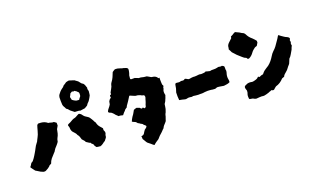

<svg xmlns="http://www.w3.org/2000/svg" viewBox="-82 -1163 2788 1695"><g transform="rotate(-20 1311.5 -316.0)"><path d="M753 -566Q752 -559 751.5 -553Q751 -547 750 -539Q749 -537 749 -534Q749 -531 749 -529Q746 -523 743 -517Q740 -511 737 -506Q731 -496 724.5 -486Q718 -476 708 -468Q704 -464 701.5 -459.5Q699 -455 695 -450Q689 -446 682 -442Q675 -438 668 -434L624 -428Q614 -433 600.5 -432.5Q587 -432 574 -434Q565 -441 557.5 -447Q550 -453 542 -459Q539 -461 537 -464Q535 -467 532 -470Q525 -480 516 -484Q515 -485 513.5 -486.5Q512 -488 511 -489Q507 -500 500.5 -509.5Q494 -519 492 -532Q491 -549 490.5 -566.5Q490 -584 491 -601Q493 -617 500 -626Q508 -637 517 -647Q526 -657 537 -665Q542 -669 547.5 -672.5Q553 -676 557 -682Q560 -687 564.5 -689.5Q569 -692 574 -695Q579 -697 583 -701Q587 -705 591 -707Q598 -709 604.5 -710.5Q611 -712 619 -713Q630 -709 641.5 -706Q653 -703 666 -698Q673 -693 680.5 -687.5Q688 -682 695 -677Q703 -669 709 -659.5Q715 -650 725 -645Q731 -642 734.5 -636.5Q738 -631 741 -624Q743 -617 745.5 -610.5Q748 -604 750 -598Q747 -590 748.5 -582Q750 -574 753 -566ZM669 -568Q669 -572 669 -575.5Q669 -579 667 -584Q663 -588 657.5 -593Q652 -598 646 -604Q642 -603 638.5 -607Q635 -611 630 -611Q629 -610 627.5 -609Q626 -608 624 -607Q623 -606 620 -608Q615 -615 610 -611Q604 -607 598 -604Q592 -601 590 -595Q590 -588 585 -583.5Q580 -579 581 -574Q578 -568 581.5 -560.5Q585 -553 584 -547Q585 -546 586 -544.5Q587 -543 588 -542Q602 -531 619 -524Q620 -524 621.5 -523.5Q623 -523 624 -523Q629 -522 635 -522Q641 -522 647 -521Q649 -525 651 -528Q653 -531 656 -535Q658 -538 661.5 -541.5Q665 -545 667 -549Q668 -553 668.5 -558Q669 -563 669 -568ZM391 -373 375 -345Q372 -326 367 -307Q362 -288 352 -271Q346 -260 344 -246Q344 -241 341 -236.5Q338 -232 336 -229Q331 -223 326 -216.5Q321 -210 316 -205Q309 -199 303.5 -191.5Q298 -184 293 -176Q290 -171 287 -166Q284 -161 279 -158Q278 -157 277 -155.5Q276 -154 275 -153Q258 -136 243.5 -118Q229 -100 222 -77Q215 -72 207.5 -69Q200 -66 197 -59Q181 -45 160 -35Q148 -28 133 -32Q128 -35 122.5 -37Q117 -39 112 -41Q102 -47 91.5 -53.5Q81 -60 69 -67Q62 -75 54.5 -86Q47 -97 39 -107Q39 -113 43 -116.5Q47 -120 49 -124Q52 -129 54.5 -133.5Q57 -138 61 -143Q72 -147 79 -155.5Q86 -164 93 -174Q101 -184 106 -194Q111 -204 118 -214Q123 -224 129 -233Q135 -242 139 -252Q144 -263 150 -272Q156 -281 163 -290Q168 -296 172 -302Q176 -308 178 -315Q183 -326 189 -336.5Q195 -347 199 -358Q204 -374 209 -390Q214 -406 218 -422Q220 -426 220.5 -429Q221 -432 222 -435Q226 -442 231 -446Q236 -450 244 -448Q261 -448 276 -445Q291 -442 305 -434Q308 -432 312 -429.5Q316 -427 320 -423Q333 -422 345 -417.5Q357 -413 370 -414Q376 -410 381 -406.5Q386 -403 391 -399ZM765 -164Q764 -162 763 -159.5Q762 -157 761 -155Q758 -148 758 -140.5Q758 -133 753 -125Q749 -120 745 -115Q741 -110 736 -103Q723 -96 711 -86Q699 -76 682 -72Q675 -72 673.5 -74Q672 -76 664 -74Q662 -72 659 -75Q656 -78 653 -76Q652 -75 647 -79Q647 -81 644.5 -82.5Q642 -84 642 -85Q642 -88 638.5 -90.5Q635 -93 636 -95Q634 -104 633 -106Q632 -108 626 -114Q615 -121 611 -132Q606 -132 601 -135Q594 -139 588 -143.5Q582 -148 575 -152Q571 -163 563.5 -170Q556 -177 549 -186Q547 -192 545 -199Q543 -206 541 -212Q539 -218 535.5 -224Q532 -230 527 -235Q523 -247 515 -256Q507 -265 498 -275Q492 -281 489.5 -288Q487 -295 485 -302Q484 -307 484 -314Q484 -321 483 -325Q482 -330 479.5 -335Q477 -340 478 -346Q480 -347 481.5 -349.5Q483 -352 484 -352Q496 -357 507.5 -362.5Q519 -368 529 -375Q533 -377 537 -379Q541 -381 545 -382Q556 -384 566 -388.5Q576 -393 585 -399L599 -406Q605 -406 609.5 -403Q614 -400 618 -397Q621 -394 624 -391Q627 -388 629 -384Q642 -366 665 -354Q678 -347 684 -336Q689 -328 693.5 -321.5Q698 -315 702 -307Q704 -300 708 -294.5Q712 -289 716 -283Q721 -256 739 -236Q744 -231 749 -225Q754 -219 759 -213Q758 -209 758 -204.5Q758 -200 758 -195Q759 -194 760 -191.5Q761 -189 762 -187Q768 -177 765 -164Z M1388 -385Q1389 -380 1386 -377.5Q1383 -375 1382 -371Q1381 -367 1381.5 -363.5Q1382 -360 1380 -357Q1374 -347 1373 -336Q1372 -325 1374 -314Q1374 -308 1377 -302Q1375 -298 1373.5 -292.5Q1372 -287 1370 -282Q1369 -278 1367 -273.5Q1365 -269 1363 -265Q1360 -257 1357 -250Q1354 -243 1349 -237Q1341 -228 1341 -210Q1340 -197 1336.5 -184.5Q1333 -172 1328 -160Q1326 -153 1323 -150Q1319 -143 1317 -135Q1316 -125 1311.5 -114.5Q1307 -104 1304 -93Q1303 -86 1299 -80.5Q1295 -75 1290 -70Q1282 -62 1274.5 -53Q1267 -44 1262 -33Q1260 -30 1257.5 -27Q1255 -24 1251 -22Q1247 -17 1242 -12Q1237 -7 1232 -2Q1219 8 1207.5 20Q1196 32 1186 44Q1174 52 1160.5 61Q1147 70 1136 81Q1133 79 1130 77Q1127 75 1125 74Q1116 66 1107.5 58.5Q1099 51 1089 44Q1082 40 1076 30Q1072 21 1066 13Q1060 5 1055 -5Q1055 -11 1055 -17.5Q1055 -24 1052 -30Q1060 -33 1063 -33Q1076 -36 1081 -44Q1086 -52 1091 -60.5Q1096 -69 1102 -76Q1105 -78 1110 -81.5Q1115 -85 1119 -89Q1122 -91 1124 -95.5Q1126 -100 1124 -105Q1120 -110 1115 -113Q1110 -116 1106 -121Q1103 -128 1096.5 -131.5Q1090 -135 1084 -138Q1079 -143 1074 -145.5Q1069 -148 1063 -151Q1059 -155 1055 -160.5Q1051 -166 1045 -168Q1038 -171 1031.5 -174Q1025 -177 1018 -181Q1025 -200 1038 -220Q1046 -229 1051.5 -239Q1057 -249 1063 -259Q1065 -262 1066.5 -265.5Q1068 -269 1071 -273Q1078 -277 1085 -278.5Q1092 -280 1099 -282Q1105 -279 1111.5 -277Q1118 -275 1124 -273Q1128 -270 1131.5 -265.5Q1135 -261 1141 -260Q1146 -260 1151 -265Q1152 -265 1152.5 -265.5Q1153 -266 1153 -266V-265Q1156 -262 1158.5 -258.5Q1161 -255 1165 -254Q1180 -258 1181 -271Q1182 -277 1184.5 -283.5Q1187 -290 1189 -294Q1192 -302 1194.5 -310.5Q1197 -319 1199 -327Q1201 -331 1202.5 -336Q1204 -341 1205 -346Q1204 -350 1203.5 -354Q1203 -358 1201 -362Q1194 -366 1186 -367Q1178 -368 1172 -374Q1165 -376 1158 -379Q1151 -382 1143 -383Q1138 -383 1133.5 -383.5Q1129 -384 1124 -385Q1114 -390 1102 -394Q1090 -398 1079 -404Q1077 -403 1075.5 -402.5Q1074 -402 1073 -401Q1062 -382 1049 -363Q1036 -344 1022 -324Q1021 -322 1021 -317Q1014 -311 1005.5 -306Q997 -301 992 -291Q984 -285 978 -277Q972 -269 965 -261Q960 -262 954.5 -263.5Q949 -265 944 -266Q939 -267 934.5 -267Q930 -267 925 -267Q921 -272 915.5 -276.5Q910 -281 905 -286Q901 -291 897 -296Q893 -301 889 -305Q878 -318 864 -322Q853 -324 850 -335Q855 -350 866.5 -362.5Q878 -375 887 -391L892 -417Q894 -420 895.5 -422.5Q897 -425 899 -428Q901 -430 903 -433Q905 -436 907 -437Q910 -439 912.5 -440Q915 -441 917 -445Q917 -447 916 -449.5Q915 -452 915 -453Q914 -459 915 -462.5Q916 -466 922 -468Q923 -469 925 -469.5Q927 -470 928 -471Q928 -471 928.5 -472Q929 -473 929 -474Q929 -476 929 -478.5Q929 -481 928 -484Q930 -487 931.5 -490Q933 -493 935 -497Q940 -505 944 -513Q948 -521 952 -529Q954 -533 955.5 -536.5Q957 -540 957 -544Q960 -558 968 -569Q982 -587 991.5 -607.5Q1001 -628 1009 -650L1011 -652Q1016 -656 1021.5 -659Q1027 -662 1033 -666Q1035 -666 1038 -666.5Q1041 -667 1043 -667Q1051 -667 1061 -665Q1072 -663 1081 -659Q1090 -655 1099 -653Q1109 -652 1118 -648.5Q1127 -645 1135 -643Q1139 -641 1141 -639Q1147 -635 1148 -630Q1149 -621 1147 -611.5Q1145 -602 1143 -593Q1142 -587 1139.5 -582.5Q1137 -578 1136 -573Q1135 -557 1133 -543Q1134 -535 1142 -535H1174Q1181 -532 1189.5 -529Q1198 -526 1207 -522Q1212 -521 1217 -521.5Q1222 -522 1226 -521Q1239 -517 1252 -515Q1265 -513 1279 -512Q1287 -508 1296 -502.5Q1305 -497 1314 -492Q1325 -491 1336.5 -488Q1348 -485 1358 -477Q1361 -474 1364 -470Q1367 -466 1371 -461Q1373 -462 1375.5 -462Q1378 -462 1379 -463H1380Q1380 -463 1379.5 -448.5Q1379 -434 1380 -423Q1380 -416 1380.5 -409.5Q1381 -403 1382 -396Q1383 -393 1385 -390.5Q1387 -388 1388 -385Z M1955 -319Q1954 -306 1950 -294.5Q1946 -283 1945 -269Q1944 -254 1947 -241Q1950 -228 1948 -214Q1934 -207 1923 -205Q1912 -203 1895 -201Q1888 -200 1878.5 -202.5Q1869 -205 1858 -206Q1854 -206 1848 -207.5Q1842 -209 1833 -209Q1826 -209 1819.5 -205.5Q1813 -202 1806 -202Q1795 -202 1785 -203.5Q1775 -205 1771 -206Q1768 -206 1758.5 -207Q1749 -208 1740 -208Q1726 -208 1713.5 -206.5Q1701 -205 1695 -204Q1690 -203 1682.5 -203.5Q1675 -204 1670 -204Q1664 -203 1651.5 -203.5Q1639 -204 1627 -205.5Q1615 -207 1610 -208Q1606 -209 1603.5 -208.5Q1601 -208 1597 -207Q1591 -205 1583.5 -207Q1576 -209 1568 -209Q1558 -210 1546.5 -206.5Q1535 -203 1526 -206Q1515 -210 1502.5 -212Q1490 -214 1476 -217Q1474 -234 1473.5 -253Q1473 -272 1474 -289Q1475 -295 1479.5 -306.5Q1484 -318 1485 -324Q1487 -332 1488.5 -344.5Q1490 -357 1494 -365Q1502 -370 1509 -368Q1516 -366 1526 -366Q1533 -365 1541.5 -368Q1550 -371 1557 -369Q1562 -368 1566 -368Q1570 -368 1574 -369Q1579 -371 1582.5 -374Q1586 -377 1589 -376Q1595 -375 1606 -368Q1617 -361 1623 -362Q1630 -364 1648 -366Q1666 -368 1673 -366Q1678 -365 1690.5 -366.5Q1703 -368 1714 -369Q1721 -370 1729 -368Q1737 -366 1746 -367Q1757 -367 1767 -369Q1777 -371 1781 -375Q1786 -374 1796 -370.5Q1806 -367 1819 -365Q1823 -365 1827 -366.5Q1831 -368 1834 -368H1862Q1875 -368 1884.5 -370.5Q1894 -373 1901 -374Q1907 -374 1916 -371.5Q1925 -369 1934 -373Q1939 -369 1943 -367Q1947 -365 1951 -363Q1954 -350 1953 -340.5Q1952 -331 1955 -319Z M2299 -459Q2295 -452 2291.5 -446Q2288 -440 2283 -432Q2279 -431 2274 -429.5Q2269 -428 2263 -425Q2253 -418 2243.5 -409.5Q2234 -401 2226 -390Q2209 -365 2183 -352Q2180 -351 2177 -351Q2174 -351 2170 -352Q2167 -354 2163 -362Q2162 -363 2160.5 -364.5Q2159 -366 2158 -366Q2148 -369 2141 -374.5Q2134 -380 2127 -386Q2114 -399 2099 -411Q2087 -421 2077.5 -433Q2068 -445 2057 -455Q2052 -466 2048 -473.5Q2044 -481 2040 -488Q2041 -492 2042.5 -497Q2044 -502 2044 -506Q2044 -517 2049 -526Q2054 -535 2061 -542Q2070 -550 2078.5 -558.5Q2087 -567 2095 -574Q2097 -582 2097 -588Q2108 -593 2115 -597Q2119 -599 2122.5 -602Q2126 -605 2129 -606Q2133 -608 2137 -610Q2141 -612 2144 -613Q2153 -609 2161.5 -604.5Q2170 -600 2178 -597Q2186 -593 2192.5 -588Q2199 -583 2207 -581Q2210 -580 2212.5 -577.5Q2215 -575 2218 -573Q2220 -570 2222.5 -567.5Q2225 -565 2226 -562Q2241 -530 2270 -507Q2278 -500 2285 -491.5Q2292 -483 2299 -475ZM2580 -392Q2579 -389 2577.5 -386Q2576 -383 2574 -379Q2575 -375 2576 -371Q2577 -367 2577 -362Q2576 -359 2575 -355Q2574 -351 2572 -346Q2573 -343 2573.5 -339Q2574 -335 2575 -330Q2571 -322 2567 -313.5Q2563 -305 2561 -297Q2550 -279 2540 -260.5Q2530 -242 2515 -228Q2511 -218 2507 -208Q2503 -198 2498 -187Q2495 -183 2491 -178Q2487 -173 2482 -168Q2480 -164 2477 -161.5Q2474 -159 2472 -155Q2468 -148 2462 -142Q2456 -136 2449 -130Q2439 -122 2430 -113.5Q2421 -105 2417 -94Q2411 -92 2405.5 -90Q2400 -88 2395 -86Q2363 -50 2321 -39Q2312 -32 2308 -29Q2304 -26 2296 -18L2288 -15Q2287 -17 2284.5 -16Q2282 -15 2280 -16H2281Q2274 -21 2271 -21Q2268 -21 2259 -16H2260Q2255 -16 2250.5 -13.5Q2246 -11 2241 -9Q2237 -8 2232 -6.5Q2227 -5 2222 -3Q2210 1 2197.5 2.5Q2185 4 2173 1Q2163 2 2152.5 1.5Q2142 1 2133 3Q2123 5 2115.5 3Q2108 1 2100 -3Q2096 -7 2091 -8Q2084 -10 2077 -10.5Q2070 -11 2063 -13Q2059 -19 2059 -20Q2058 -30 2058 -40Q2058 -50 2061 -60Q2063 -65 2064 -68.5Q2065 -72 2066 -76Q2067 -82 2066.5 -84Q2066 -86 2067 -92Q2065 -94 2064 -101Q2063 -108 2061 -110Q2060 -113 2059.5 -119.5Q2059 -126 2060 -129Q2063 -132 2066 -135.5Q2069 -139 2073 -140Q2078 -142 2082.5 -144Q2087 -146 2091 -148Q2115 -154 2138 -147Q2143 -150 2148.5 -149Q2154 -148 2158 -151Q2163 -153 2173 -155Q2181 -157 2186 -160.5Q2191 -164 2196 -169Q2197 -171 2198.5 -171.5Q2200 -172 2202 -173Q2204 -171 2207 -169.5Q2210 -168 2213 -166Q2218 -168 2222 -170.5Q2226 -173 2230 -174Q2235 -176 2240 -176.5Q2245 -177 2249 -178Q2258 -189 2262.5 -194Q2267 -199 2272.5 -203.5Q2278 -208 2289 -215Q2296 -220 2303.5 -224.5Q2311 -229 2317 -233Q2335 -247 2349.5 -264.5Q2364 -282 2376 -302Q2382 -312 2389 -321.5Q2396 -331 2405 -339Q2422 -354 2435 -371Q2448 -388 2460 -407Q2469 -418 2475.5 -429.5Q2482 -441 2489 -452Q2490 -454 2492 -455Q2494 -456 2495 -457Q2500 -454 2504 -450Q2508 -446 2513 -443Q2524 -436 2535 -428Q2546 -420 2559 -415Q2565 -413 2570.5 -409Q2576 -405 2580 -399Z"/></g></svg>

Font: Darumadrop One
Style: Regular
Weight: 400
Version: Version 1.000